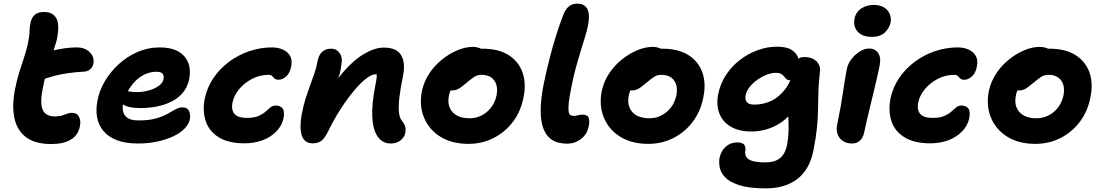

<svg xmlns="http://www.w3.org/2000/svg" viewBox="-20 -780 6066 1057"><path d="M263 13Q173 13 123 -25Q73 -63 59 -131.5Q45 -200 63 -290Q73 -340 85 -379Q97 -418 109.5 -454.5Q122 -491 132 -533Q142 -578 142.5 -605.5Q143 -633 149 -659Q155 -684 172 -699Q189 -714 223 -714Q271 -714 290.5 -678.5Q310 -643 292 -558Q284 -529 274.5 -500Q265 -471 254.5 -440.5Q244 -410 234 -374.5Q224 -339 216 -296Q204 -237 208 -203Q212 -169 231 -154Q250 -139 282 -139Q306 -139 321.5 -144Q337 -149 349.5 -154Q362 -159 376 -159Q404 -159 415 -137Q426 -115 420 -86Q411 -36 370 -11.5Q329 13 263 13ZM207 -339Q162 -322 143 -340.5Q124 -359 131 -394Q137 -423 152.5 -446.5Q168 -470 216 -486Q260 -501 310.5 -510Q361 -519 403 -519Q448 -519 474.5 -492Q501 -465 494 -430Q491 -412 478 -400Q465 -388 446 -386Q396 -383 356.5 -377.5Q317 -372 281.5 -363Q246 -354 207 -339Z M741 10Q669 10 621.5 -9Q574 -28 547.5 -61Q521 -94 514 -137Q507 -180 517 -228Q527 -282 557.5 -333.5Q588 -385 634 -427Q680 -469 737.5 -494Q795 -519 861 -519Q920 -519 959 -498Q998 -477 1015 -437.5Q1032 -398 1021 -342Q1012 -300 986.5 -269.5Q961 -239 923.5 -220.5Q886 -202 842.5 -193.5Q799 -185 754 -185Q685 -185 657.5 -205.5Q630 -226 634 -250Q637 -264 645.5 -271.5Q654 -279 669 -279Q679 -279 694 -276Q709 -273 735 -273Q767 -273 799 -282Q831 -291 853.5 -307Q876 -323 880 -343Q884 -364 875 -374.5Q866 -385 840 -385Q809 -385 779 -371.5Q749 -358 724.5 -333Q700 -308 682.5 -275.5Q665 -243 657 -206Q653 -183 659 -162Q665 -141 685 -129Q705 -117 743 -117Q799 -117 837 -127.5Q875 -138 900.5 -152.5Q926 -167 946 -178Q966 -189 983 -189Q1012 -189 1021 -168Q1030 -147 1025 -122Q1019 -96 996 -72Q973 -48 935 -30Q897 -12 847.5 -1Q798 10 741 10Z M1326 9Q1239 9 1185.5 -23.5Q1132 -56 1113 -112Q1094 -168 1107 -236Q1120 -299 1155 -350.5Q1190 -402 1241 -440Q1292 -478 1353 -498.5Q1414 -519 1478 -519Q1510 -519 1536.5 -507.5Q1563 -496 1576.5 -473Q1590 -450 1583 -414Q1576 -377 1555.5 -359Q1535 -341 1514 -341Q1498 -341 1491 -348Q1484 -355 1478 -361.5Q1472 -368 1458 -368Q1410 -368 1367 -345.5Q1324 -323 1295.5 -288Q1267 -253 1260 -215Q1255 -191 1260.5 -172Q1266 -153 1284.5 -142Q1303 -131 1339 -131Q1379 -131 1403 -141.5Q1427 -152 1441.5 -165Q1456 -178 1468.5 -188.5Q1481 -199 1498 -199Q1523 -199 1535.5 -183.5Q1548 -168 1541 -129Q1532 -88 1501.5 -56.5Q1471 -25 1426 -8Q1381 9 1326 9Z M2131 10Q2086 10 2059.5 -27.5Q2033 -65 2029.5 -135.5Q2026 -206 2046 -308Q2051 -332 2053 -348.5Q2055 -365 2053.5 -376Q2052 -387 2046.5 -395.5Q2041 -404 2031 -411Q2056 -411 2072.5 -402.5Q2089 -394 2095 -377.5Q2101 -361 2093 -333Q2081 -355 2070.5 -363Q2060 -371 2046 -371Q2027 -371 1996 -347.5Q1965 -324 1929.5 -281.5Q1894 -239 1857 -182.5Q1820 -126 1788 -60Q1768 -19 1749.5 -5Q1731 9 1702 9Q1654 9 1641 -36Q1628 -81 1641 -151Q1651 -202 1663 -239.5Q1675 -277 1687 -309.5Q1699 -342 1710.5 -375Q1722 -408 1730 -451Q1737 -481 1755.5 -496.5Q1774 -512 1804 -512Q1832 -512 1850 -487.5Q1868 -463 1858 -415Q1855 -387 1847.5 -364.5Q1840 -342 1829 -317Q1818 -292 1806 -256Q1794 -220 1781 -165L1753 -208Q1808 -312 1867.5 -381Q1927 -450 1985.5 -484Q2044 -518 2093 -518Q2163 -518 2188 -476.5Q2213 -435 2199 -364Q2184 -292 2178.5 -241.5Q2173 -191 2176.5 -160Q2180 -129 2195 -112Q2206 -98 2210.5 -83.5Q2215 -69 2211 -47Q2205 -22 2183.5 -6Q2162 10 2131 10Z M2559 12Q2467 12 2404 -27.5Q2341 -67 2314 -133.5Q2287 -200 2303 -280Q2314 -331 2343 -375Q2372 -419 2413 -452Q2454 -485 2498.5 -503.5Q2543 -522 2584 -522Q2601 -522 2617.5 -516.5Q2634 -511 2643.5 -499.5Q2653 -488 2649 -468Q2641 -432 2621 -405Q2601 -378 2554 -363Q2530 -355 2508.5 -339Q2487 -323 2472 -302Q2457 -281 2452 -256Q2440 -199 2470.5 -164Q2501 -129 2565 -129Q2619 -129 2660.5 -164Q2702 -199 2714 -257Q2723 -307 2700.5 -337.5Q2678 -368 2631 -368Q2607 -368 2589.5 -356Q2572 -344 2548 -324Q2530 -309 2518 -300Q2506 -291 2494.5 -286.5Q2483 -282 2467 -282Q2449 -282 2434 -300Q2419 -318 2427 -357Q2433 -385 2454.5 -413Q2476 -441 2506.5 -463Q2537 -485 2570.5 -498.5Q2604 -512 2635 -512Q2724 -512 2779.5 -477Q2835 -442 2856.5 -381.5Q2878 -321 2862 -244Q2847 -166 2803 -108.5Q2759 -51 2696 -19.5Q2633 12 2559 12Z M3103 11Q3079 11 3053.5 5Q3028 -1 3006 -20Q2984 -39 2970.5 -75Q2957 -111 2956.5 -170Q2956 -229 2973 -317Q2989 -393 3005.5 -457.5Q3022 -522 3040 -580.5Q3058 -639 3080 -695Q3093 -730 3112 -745Q3131 -760 3159 -760Q3197 -760 3213 -731.5Q3229 -703 3217 -640Q3211 -610 3200.5 -576Q3190 -542 3177.5 -501.5Q3165 -461 3151 -410.5Q3137 -360 3125 -297Q3114 -244 3111 -213Q3108 -182 3110.5 -166.5Q3113 -151 3120.5 -146.5Q3128 -142 3136 -142Q3148 -142 3156.5 -144Q3165 -146 3172 -147.5Q3179 -149 3186 -149Q3215 -149 3221 -130.5Q3227 -112 3221 -84Q3212 -40 3178 -14.5Q3144 11 3103 11Z M3549 12Q3457 12 3394 -27.5Q3331 -67 3304 -133.5Q3277 -200 3293 -280Q3304 -331 3333 -375Q3362 -419 3403 -452Q3444 -485 3488.5 -503.5Q3533 -522 3574 -522Q3591 -522 3607.5 -516.5Q3624 -511 3633.5 -499.5Q3643 -488 3639 -468Q3631 -432 3611 -405Q3591 -378 3544 -363Q3520 -355 3498.5 -339Q3477 -323 3462 -302Q3447 -281 3442 -256Q3430 -199 3460.5 -164Q3491 -129 3555 -129Q3609 -129 3650.5 -164Q3692 -199 3704 -257Q3713 -307 3690.5 -337.5Q3668 -368 3621 -368Q3597 -368 3579.5 -356Q3562 -344 3538 -324Q3520 -309 3508 -300Q3496 -291 3484.5 -286.5Q3473 -282 3457 -282Q3439 -282 3424 -300Q3409 -318 3417 -357Q3423 -385 3444.5 -413Q3466 -441 3496.5 -463Q3527 -485 3560.5 -498.5Q3594 -512 3625 -512Q3714 -512 3769.5 -477Q3825 -442 3846.5 -381.5Q3868 -321 3852 -244Q3837 -166 3793 -108.5Q3749 -51 3686 -19.5Q3623 12 3549 12Z M4195 257Q4105 257 4051.5 240Q3998 223 3973 197Q3948 171 3942.5 142.5Q3937 114 3941 90Q3949 51 3975.5 27.5Q4002 4 4038 4Q4069 4 4078 18.5Q4087 33 4083 51Q4080 68 4088 83Q4096 98 4121.5 106Q4147 114 4195 114Q4246 114 4274.5 90Q4303 66 4312 22Q4319 -16 4320.5 -46.5Q4322 -77 4321 -105.5Q4320 -134 4318.5 -165.5Q4317 -197 4321 -235L4378 -227Q4357 -178 4325.5 -145Q4294 -112 4258.5 -92.5Q4223 -73 4187 -64.5Q4151 -56 4119 -56Q4049 -56 4003.5 -82.5Q3958 -109 3940 -156Q3922 -203 3934 -263Q3946 -321 3977.5 -368.5Q4009 -416 4054 -450.5Q4099 -485 4151.5 -504Q4204 -523 4258 -523Q4312 -523 4340 -504Q4368 -485 4376 -456Q4384 -427 4378 -395Q4373 -370 4358.5 -354Q4344 -338 4332 -338Q4318 -338 4310.5 -344Q4303 -350 4297 -358.5Q4291 -367 4280.5 -373Q4270 -379 4251 -379Q4226 -379 4199 -368Q4172 -357 4147.5 -339.5Q4123 -322 4106.5 -300.5Q4090 -279 4085 -257Q4080 -232 4091.5 -218Q4103 -204 4132 -204Q4184 -204 4228.5 -226Q4273 -248 4306 -293.5Q4339 -339 4352 -408Q4359 -438 4370.5 -452Q4382 -466 4407 -466Q4439 -466 4459 -454.5Q4479 -443 4488 -424.5Q4497 -406 4494 -386Q4487 -327 4485.5 -277Q4484 -227 4483.5 -179.5Q4483 -132 4477.5 -77Q4472 -22 4458 49Q4437 153 4370 205Q4303 257 4195 257Z M4670 10Q4642 10 4621 -3.5Q4600 -17 4591.5 -40Q4583 -63 4588 -89Q4601 -154 4609 -198.5Q4617 -243 4621.5 -276Q4626 -309 4631 -338.5Q4636 -368 4642 -400Q4648 -430 4668 -455.5Q4688 -481 4714 -497Q4740 -513 4764 -513Q4796 -513 4813.5 -489.5Q4831 -466 4823 -421Q4819 -401 4811 -364.5Q4803 -328 4792 -283.5Q4781 -239 4770.5 -194.5Q4760 -150 4751 -112.5Q4742 -75 4738 -53Q4732 -23 4715 -6.5Q4698 10 4670 10ZM4779 -577Q4728 -577 4702 -605.5Q4676 -634 4684 -676Q4691 -713 4721 -733Q4751 -753 4791 -753Q4826 -753 4848.5 -738Q4871 -723 4879 -701Q4887 -679 4883 -657Q4878 -628 4852.5 -602.5Q4827 -577 4779 -577Z M5101 9Q5014 9 4960.5 -23.5Q4907 -56 4888 -112Q4869 -168 4882 -236Q4895 -299 4930 -350.5Q4965 -402 5016 -440Q5067 -478 5128 -498.5Q5189 -519 5253 -519Q5285 -519 5311.5 -507.5Q5338 -496 5351.5 -473Q5365 -450 5358 -414Q5351 -377 5330.5 -359Q5310 -341 5289 -341Q5273 -341 5266 -348Q5259 -355 5253 -361.5Q5247 -368 5233 -368Q5185 -368 5142 -345.5Q5099 -323 5070.5 -288Q5042 -253 5035 -215Q5030 -191 5035.5 -172Q5041 -153 5059.5 -142Q5078 -131 5114 -131Q5154 -131 5178 -141.5Q5202 -152 5216.5 -165Q5231 -178 5243.5 -188.5Q5256 -199 5273 -199Q5298 -199 5310.5 -183.5Q5323 -168 5316 -129Q5307 -88 5276.5 -56.5Q5246 -25 5201 -8Q5156 9 5101 9Z M5680 12Q5588 12 5525 -27.5Q5462 -67 5435 -133.5Q5408 -200 5424 -280Q5435 -331 5464 -375Q5493 -419 5534 -452Q5575 -485 5619.5 -503.5Q5664 -522 5705 -522Q5722 -522 5738.5 -516.5Q5755 -511 5764.5 -499.5Q5774 -488 5770 -468Q5762 -432 5742 -405Q5722 -378 5675 -363Q5651 -355 5629.5 -339Q5608 -323 5593 -302Q5578 -281 5573 -256Q5561 -199 5591.5 -164Q5622 -129 5686 -129Q5740 -129 5781.5 -164Q5823 -199 5835 -257Q5844 -307 5821.5 -337.5Q5799 -368 5752 -368Q5728 -368 5710.5 -356Q5693 -344 5669 -324Q5651 -309 5639 -300Q5627 -291 5615.5 -286.5Q5604 -282 5588 -282Q5570 -282 5555 -300Q5540 -318 5548 -357Q5554 -385 5575.5 -413Q5597 -441 5627.5 -463Q5658 -485 5691.5 -498.5Q5725 -512 5756 -512Q5845 -512 5900.5 -477Q5956 -442 5977.5 -381.5Q5999 -321 5983 -244Q5968 -166 5924 -108.5Q5880 -51 5817 -19.5Q5754 12 5680 12Z"/></svg>

Font: Shantell Sans Light
Style: Bold Italic
Weight: 700
Italic angle: -11°
Version: Version 1.011;[c5ecc13dd]